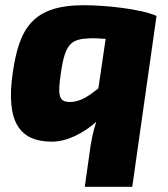

<svg xmlns="http://www.w3.org/2000/svg" viewBox="-20 -531 645 736"><path d="M302 -511C107 -511 54 -425 29 -253C1 -61 57 12 179 12C236 12 298 -19 349 -64C336 -25 328 17 323 58L305 185H487L580 -470C520 -497 383 -511 302 -511ZM214 -255C230 -364 253 -381 322 -384C335 -385 359 -384 385 -382L357 -192C320 -163 288 -140 248 -140C203 -140 201 -168 214 -255Z"/></svg>

Font: Exo 2 Extra Bold
Style: Italic
Weight: 800
Italic angle: -8°
Designer: Natanael Gama
Version: Version 1.001;PS 001.001;hotconv 1.0.88;makeotf.lib2.5.64775